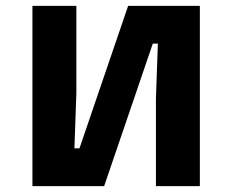

<svg xmlns="http://www.w3.org/2000/svg" viewBox="-20 -633 790 653"><path d="M90.3 -613.1H239.7V-316.2L233.1 -128.5H250.3L415.8 -613.1H659.7V0H510.3V-296.9L516.9 -484.7H499.7L334.2 0H90.3Z"/></svg>

Font: Martian Mono VF sWd Rg
Style: Regular
Weight: 400
Width: 6
Monospace: yes
Designer: Roman Shamin
Foundry: Evil Martians
Version: Version 1.100